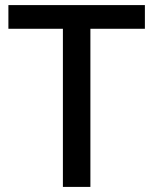

<svg xmlns="http://www.w3.org/2000/svg" viewBox="-20 -734 603 754"><path d="M335 0H227V-621H13V-714H549V-621H335Z"/></svg>

Font: Noto Sans Telugu Medium
Style: Regular
Weight: 500
Designer: Jelle Bosma - Monotype Design Team
Foundry: Monotype Imaging Inc.
Version: Version 2.005; ttfautohint (v1.8.4.7-5d5b)